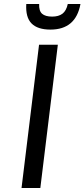

<svg xmlns="http://www.w3.org/2000/svg" viewBox="-20 -933 419 953"><path d="M230.5 -786.1Q166.5 -786.1 136.5 -816.7Q106.4 -847.2 110.4 -913.1H174.3Q172.9 -878.9 189 -864.7Q205.1 -850.6 238.8 -850.6Q271 -850.6 290 -865Q309.1 -879.4 316.4 -913.1H379.4Q356 -786.1 230.5 -786.1ZM86.9 0 173.8 -710.9H267.1L180.2 0Z"/></svg>

Font: Ride
Style: Italic
Weight: 400
Version: Version 3.000